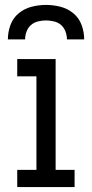

<svg xmlns="http://www.w3.org/2000/svg" viewBox="-20 -760 373 780"><path d="M50 0V-70H128V-450H50V-520H206V-70H283V0ZM12 -600Q12 -630 22.5 -658.5Q33 -687 56 -706Q79 -725 108 -732.5Q137 -740 167 -740Q197 -740 226 -732.5Q255 -725 278 -706Q301 -687 311.5 -658.5Q322 -630 322 -600H252Q252 -616 246 -632Q240 -648 228 -658.5Q216 -669 199.5 -673Q183 -677 167 -677Q151 -677 134.5 -673Q118 -669 106 -658.5Q94 -648 88 -632Q82 -616 82 -600Z"/></svg>

Font: Huly
Style: Regular
Weight: 400
Designer: Belleve Invis
Foundry: Belleve Invis
Version: Version 33.2.5; ttfautohint (v1.8.4)